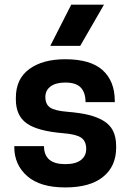

<svg xmlns="http://www.w3.org/2000/svg" viewBox="-20 -800 566 833"><path d="M263.2 -87.9Q308.1 -87.9 331.1 -105.7Q354 -123.5 354 -153.8Q354 -188 331.8 -202.9Q309.6 -217.8 252.9 -222.2Q142.6 -231.4 95.7 -264.9Q48.8 -298.3 48.8 -368.2V-376Q48.8 -458 107.2 -500.5Q165.5 -543 263.2 -543Q373 -543 425.5 -495.4Q478 -447.8 478 -361.8V-356.9H351.1Q351.1 -398.4 330.3 -420.2Q309.6 -441.9 263.2 -441.9Q222.2 -441.9 199.5 -425Q176.8 -408.2 176.8 -378.9Q176.8 -348.1 197 -333.7Q217.3 -319.3 273.9 -314.9Q326.7 -310.5 363.3 -301.8Q399.9 -293 428.2 -276.4Q456.5 -259.8 470.2 -232.7Q483.9 -205.6 483.9 -166V-159.2Q483.9 -78.6 427.2 -32.7Q370.6 13.2 263.2 13.2Q153.8 13.2 97.9 -36.1Q42 -85.4 42 -162.1V-166H170.9Q170.9 -87.9 263.2 -87.9ZM289.1 -779.8H431.2L328.1 -601.1H198.2Z"/></svg>

Font: Cooper Hewitt
Style: Semibold
Weight: 709
Designer: Village Type and Design LLC
Foundry: Cooper Hewitt Smithsonian Design Museum
Version: 1.000